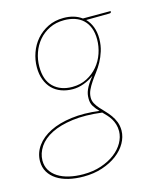

<svg xmlns="http://www.w3.org/2000/svg" viewBox="-125 -570 674 830"><g transform="rotate(-15 211.5 -154.5)"><path d="M365.5 -370Q365 -340 357.2 -315.5Q349.5 -291 338.2 -270.5Q327 -250 313.8 -232.8Q300.5 -215.5 289.5 -199.2Q278.5 -183 271 -166.8Q263.5 -150.5 263.5 -133Q263.5 -119 270.2 -106.8Q277 -94.5 287.2 -82.8Q297.5 -71 309.5 -58.8Q321.5 -46.5 331.8 -32.2Q342 -18 348.8 -0.8Q355.5 16.5 355.5 38Q355 66.5 339.8 93.5Q324.5 120.5 296.8 141.5Q269 162.5 230.8 175.2Q192.5 188 146.5 188Q110.5 188 80 180.8Q49.5 173.5 27.5 159.2Q5.5 145 -7 124Q-19.5 103 -19.5 75Q-19 38 3 7.5Q25 -23 65 -43Q105 -63 161 -70.2Q217 -77.5 285.5 -68.5Q272 -82 262.5 -97Q253 -112 253.5 -133Q253.5 -142.5 255.2 -151.8Q257 -161 261.5 -171.5Q266 -182 274 -194.5Q282 -207 295 -223Q273 -207 248.2 -198Q223.5 -189 199.5 -189Q171 -189 147.5 -197.8Q124 -206.5 107.5 -223.2Q91 -240 81.8 -264.5Q72.5 -289 72.5 -320Q72.5 -353.5 83.8 -385.2Q95 -417 116.5 -441.8Q138 -466.5 168.8 -481.8Q199.5 -497 238.5 -497Q287 -497 319.5 -473H443.5V-469Q443.5 -467.5 441.8 -465.8Q440 -464 434.5 -464L331.5 -463Q347.5 -447 356.5 -423.5Q365.5 -400 365.5 -370ZM344.5 38Q344.5 20.5 340.2 6.8Q336 -7 329 -18.5Q322 -30 313 -39.8Q304 -49.5 295 -58.5Q220 -68 163.2 -60.5Q106.5 -53 68.5 -33.8Q30.5 -14.5 11.2 14.2Q-8 43 -8.5 75Q-8.5 100 3 119Q14.5 138 35.2 151.2Q56 164.5 84.8 171.2Q113.5 178 147.5 178Q192 178 228.2 165.8Q264.5 153.5 290.2 133.8Q316 114 330 89Q344 64 344.5 38ZM199.5 -199Q236 -199 265 -214Q294 -229 314.2 -253Q334.5 -277 345 -307.8Q355.5 -338.5 355.5 -370Q355.5 -399.5 347 -421.5Q338.5 -443.5 323.2 -458Q308 -472.5 286.2 -479.8Q264.5 -487 238.5 -487Q201.5 -487 172.8 -472.8Q144 -458.5 124.2 -435.2Q104.5 -412 94 -382Q83.5 -352 83.5 -320Q83.5 -260 115.2 -229.5Q147 -199 199.5 -199Z"/></g></svg>

Font: Lato Hairline
Style: Italic
Weight: 100
Italic angle: -7°
Designer: Lukasz Dziedzic
Foundry: tyPoland Lukasz Dziedzic
Version: Version 2.007; 2014-02-27